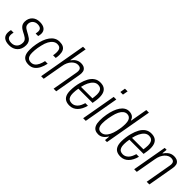

<svg xmlns="http://www.w3.org/2000/svg" viewBox="161 -1732 2752 2752"><g transform="rotate(45 1537.5 -355.5)"><path d="M142 12Q105 12 78 4Q51 -4 33.5 -18.5Q16 -33 7.5 -54.5Q-1 -76 -1 -102Q-1 -116 1 -132Q3 -148 7 -162H60Q55 -149 53.5 -134Q52 -119 52 -108Q52 -83 62 -66.5Q72 -50 92 -42Q112 -34 142 -34Q169 -34 190 -43Q211 -52 226 -68Q241 -84 249 -106.5Q257 -129 257 -156Q257 -180 247.5 -196Q238 -212 222.5 -224Q207 -236 188 -246Q169 -256 149 -266Q132 -275 116 -285.5Q100 -296 87.5 -309.5Q75 -323 67.5 -341.5Q60 -360 60 -385Q60 -420 71.5 -448Q83 -476 104 -496.5Q125 -517 154 -527.5Q183 -538 218 -538Q249 -538 274 -531.5Q299 -525 316.5 -511.5Q334 -498 343 -478.5Q352 -459 352 -432Q352 -420 349.5 -406Q347 -392 343 -377H292Q296 -401 297 -411Q298 -421 298 -427Q298 -452 287.5 -466Q277 -480 259 -486Q241 -492 218 -492Q193 -492 174.5 -484Q156 -476 142.5 -462.5Q129 -449 122.5 -431.5Q116 -414 116 -396Q116 -372 125.5 -357Q135 -342 151 -331Q167 -320 186 -310Q207 -298 229.5 -286Q252 -274 271.5 -259Q291 -244 303 -220.5Q315 -197 315 -162Q315 -121 302 -88.5Q289 -56 265.5 -33.5Q242 -11 210.5 0.5Q179 12 142 12Z M536 12Q491 12 459 -4.5Q427 -21 411 -57Q395 -93 395 -151Q395 -180 397.5 -210.5Q400 -241 406 -271Q416 -328 434 -376.5Q452 -425 478.5 -461.5Q505 -498 540 -518Q575 -538 619 -538Q665 -538 694 -523Q723 -508 736.5 -478.5Q750 -449 750 -403Q750 -389 748.5 -369.5Q747 -350 743 -333H689Q692 -348 694 -367Q696 -386 696 -400Q696 -432 688 -452Q680 -472 663 -481.5Q646 -491 619 -491Q586 -491 557 -470Q528 -449 506 -409Q484 -369 471 -310Q463 -279 458.5 -250.5Q454 -222 452 -197Q450 -172 450 -149Q450 -110 459.5 -84.5Q469 -59 488.5 -47Q508 -35 536 -35Q572 -35 597.5 -55Q623 -75 640 -111Q657 -147 667 -193H720Q708 -135 685 -89Q662 -43 625.5 -15.5Q589 12 536 12Z M780 0 906 -723H959L913 -460H919Q939 -489 961 -506Q983 -523 1006.5 -530.5Q1030 -538 1054 -538Q1086 -538 1109.5 -528Q1133 -518 1146.5 -497Q1160 -476 1160 -441Q1160 -431 1158.5 -419Q1157 -407 1155 -393L1086 0H1033L1101 -387Q1103 -398 1104 -408Q1105 -418 1105 -427Q1105 -450 1097.5 -463.5Q1090 -477 1075.5 -483.5Q1061 -490 1038 -490Q1015 -490 991.5 -478.5Q968 -467 946.5 -444.5Q925 -422 909.5 -388Q894 -354 887 -309L832 0Z M1363 12Q1316 12 1284 -5Q1252 -22 1235.5 -58.5Q1219 -95 1219 -151Q1219 -194 1225 -238Q1231 -282 1242 -322Q1259 -387 1286 -435.5Q1313 -484 1352.5 -511Q1392 -538 1445 -538Q1492 -538 1523.5 -520.5Q1555 -503 1571 -467.5Q1587 -432 1587 -378Q1587 -348 1582.5 -316.5Q1578 -285 1572 -251H1284Q1279 -224 1276.5 -199Q1274 -174 1274 -151Q1274 -110 1284 -84.5Q1294 -59 1314.5 -47Q1335 -35 1365 -35Q1389 -35 1409.5 -44.5Q1430 -54 1447.5 -71.5Q1465 -89 1478 -115.5Q1491 -142 1501 -175H1554Q1543 -132 1525 -97.5Q1507 -63 1483 -38.5Q1459 -14 1429 -1Q1399 12 1363 12ZM1292 -296H1524Q1527 -319 1529.5 -340.5Q1532 -362 1532 -381Q1532 -418 1522.5 -442.5Q1513 -467 1493.5 -479Q1474 -491 1443 -491Q1406 -491 1376.5 -465.5Q1347 -440 1325.5 -396Q1304 -352 1292 -296Z M1743 -643 1756 -723H1810L1796 -643ZM1632 0 1725 -526H1778L1685 0Z M1945 12Q1906 12 1878.5 -4Q1851 -20 1836.5 -55.5Q1822 -91 1822 -147Q1822 -176 1824.5 -207.5Q1827 -239 1833 -271Q1843 -330 1860.5 -378.5Q1878 -427 1902.5 -463Q1927 -499 1958.5 -518.5Q1990 -538 2027 -538Q2054 -538 2076 -530.5Q2098 -523 2114 -506.5Q2130 -490 2137 -463H2143L2189 -723H2242L2115 0H2075L2082 -74H2076Q2054 -36 2021 -12Q1988 12 1945 12ZM1955 -36Q1991 -36 2019 -58.5Q2047 -81 2067 -121Q2087 -161 2099 -213Q2106 -243 2110.5 -270.5Q2115 -298 2117 -322.5Q2119 -347 2119 -369Q2119 -414 2108 -440.5Q2097 -467 2078 -478.5Q2059 -490 2035 -490Q2003 -490 1977 -469Q1951 -448 1931.5 -409Q1912 -370 1900 -315Q1892 -282 1887 -252.5Q1882 -223 1879.5 -197.5Q1877 -172 1877 -149Q1877 -90 1897 -63Q1917 -36 1955 -36Z M2397 12Q2350 12 2318 -5Q2286 -22 2269.5 -58.5Q2253 -95 2253 -151Q2253 -194 2259 -238Q2265 -282 2276 -322Q2293 -387 2320 -435.5Q2347 -484 2386.5 -511Q2426 -538 2479 -538Q2526 -538 2557.5 -520.5Q2589 -503 2605 -467.5Q2621 -432 2621 -378Q2621 -348 2616.5 -316.5Q2612 -285 2606 -251H2318Q2313 -224 2310.5 -199Q2308 -174 2308 -151Q2308 -110 2318 -84.5Q2328 -59 2348.5 -47Q2369 -35 2399 -35Q2423 -35 2443.5 -44.5Q2464 -54 2481.5 -71.5Q2499 -89 2512 -115.5Q2525 -142 2535 -175H2588Q2577 -132 2559 -97.5Q2541 -63 2517 -38.5Q2493 -14 2463 -1Q2433 12 2397 12ZM2326 -296H2558Q2561 -319 2563.5 -340.5Q2566 -362 2566 -381Q2566 -418 2556.5 -442.5Q2547 -467 2527.5 -479Q2508 -491 2477 -491Q2440 -491 2410.5 -465.5Q2381 -440 2359.5 -396Q2338 -352 2326 -296Z M2666 0 2759 -526H2798L2790 -450H2796Q2818 -483 2841.5 -502.5Q2865 -522 2890 -530Q2915 -538 2940 -538Q2972 -538 2996.5 -528Q3021 -518 3034.5 -497Q3048 -476 3048 -441Q3048 -431 3046.5 -419Q3045 -407 3043 -393L2974 0H2920L2988 -387Q2990 -398 2991.5 -408Q2993 -418 2993 -427Q2993 -450 2985.5 -463.5Q2978 -477 2963 -483.5Q2948 -490 2925 -490Q2902 -490 2878.5 -478.5Q2855 -467 2834 -444.5Q2813 -422 2797 -388Q2781 -354 2774 -309L2719 0Z"/></g></svg>

Font: Archivo Condensed ExtraLight
Style: Italic
Weight: 250
Width: 3
Italic angle: -10°
Designer: Hector Gatti
Foundry: Omnibus-Type
Version: Version 2.001